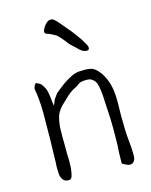

<svg xmlns="http://www.w3.org/2000/svg" viewBox="-114 -819 707 901"><g transform="rotate(-15 239.5 -368.0)"><path d="M368 -6Q368 -41 369 -59L371 -94Q372 -111 372 -147V-183Q372 -207 371 -228Q370 -250 368 -282Q367 -313 365 -339Q363 -365 359 -383Q355 -401 349 -409Q345 -415 333 -423Q327 -428 308 -428Q282 -428 272 -421Q259 -410 243 -403Q225 -394 206 -376Q188 -359 169 -341Q147 -317 141 -295Q132 -262 132 -231Q131 -196 132 -166Q132 -136 132 -111Q132 -107 133 -94Q133 -82 133 -75Q133 -61 132 -47Q130 -26 125 -9Q120 5 110 5Q93 5 86 -1Q79 -7 75 -16Q71 -24 70 -36Q69 -48 69 -60Q69 -67 69 -73Q70 -80 70 -86Q72 -147 73 -208.5Q74 -270 74 -332Q74 -350 73 -368Q71 -402 70 -407Q69 -416 67 -428Q64 -442 64 -446Q64 -452 64 -454Q65 -456 68 -464Q69 -469 73 -472Q75 -475 79 -475Q82 -472 85 -470H88L90 -469Q100 -465 110 -447Q118 -435 121 -421Q123 -409 125 -396Q126 -381 128 -368L131 -350L138 -367Q141 -378 148 -386Q155 -396 160 -403Q165 -408 177 -417Q189 -427 203 -437Q217 -447 232 -455.5Q247 -464 254 -467Q268 -473 283 -475Q298 -476 313 -476Q343 -476 357 -467Q372 -458 388 -436Q404 -411 412 -386Q420 -360 422 -335Q424 -316 424 -296Q424 -289 424 -273Q423 -255 423 -225Q423 -201 424 -163.5Q425 -126 429 -89Q432 -64 432 -38Q432 -30 432 -21Q431 -13 428 -6Q425 1 419 5Q411 10 401 9Q397 9 382 2Q378 1 375 -2Q368 -6 368 -6ZM177 -694Q177 -694 176 -697Q176 -707 190 -726Q204 -744 218 -745Q221 -745 222 -745Q224 -744 227 -744Q233 -745 256 -719Q277 -695 300 -667Q323 -638 340.5 -611Q358 -584 359 -575Q360 -560 350 -560Q333 -558 316 -573Q300 -588 280 -607Q270 -616 262 -629Q261 -631 244 -650Q236 -660 227 -666Q218 -671 205 -678Q199 -681 190 -684Q178 -686 177 -694Z"/></g></svg>

Font: ToneOZ-Pinyin-Tsuipita-TC
Style: Regular
Weight: 400
Designer: ÂÆ£ÂøóÂáåJeffrey Xuan(jeffreyx@gmail.com, ToneOZ.com) ÈòøÂù§(cjkFonts)
Foundry: ToneOZ
Version: Version 0.24071